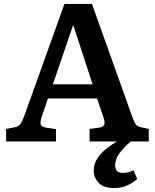

<svg xmlns="http://www.w3.org/2000/svg" viewBox="-20 -720 787 977"><path d="M562 237Q506 237 481.5 210Q457 183 457 150Q457 115 474.5 87.5Q492 60 519 38.5Q546 17 574 0H436V-64L487 -71Q506 -74 510.5 -85.5Q515 -97 507 -121L474 -219H224L192 -125Q185 -104 186.5 -89.5Q188 -75 216 -70L265 -63V0H11V-64L54 -72Q72 -76 81.5 -86.5Q91 -97 102 -126L308 -700H448L654 -123Q664 -96 671.5 -86Q679 -76 699 -72L737 -64V0H645Q610 30 588 59.5Q566 89 566 121Q566 160 605 160Q631 160 660 147L678 191Q658 209 628.5 223Q599 237 562 237ZM249 -291H451L354 -589H351Z"/></svg>

Font: Literata 12pt SemiBold
Style: Regular
Weight: 600
Designer: Latin by Veronika Burian and Jose Scaglione. Greek by Irene Vlachou. Cyrillic by Vera Evstafieva.
Foundry: TypeTogether
Version: Version 3.002